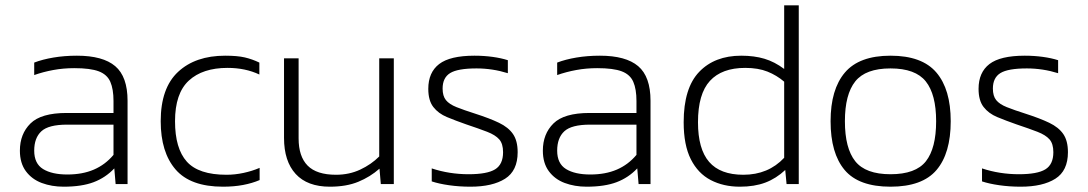

<svg xmlns="http://www.w3.org/2000/svg" viewBox="-20 -694 4102 724"><path d="M220 10Q175 10 137.5 -4Q100 -18 77.5 -48.5Q55 -79 55 -126Q55 -189 95 -228.5Q135 -268 231 -268H408V-313Q408 -358 396 -385.5Q384 -413 352.5 -425Q321 -437 260 -437Q219 -437 181 -430Q143 -423 109 -411V-458Q140 -470 181.5 -477Q223 -484 270 -484Q368 -484 414.5 -444.5Q461 -405 461 -314V0H416L411 -59Q378 -24 333 -7Q288 10 220 10ZM234 -36Q291 -36 334 -54.5Q377 -73 408 -110V-224H233Q163 -224 136 -199Q109 -174 109 -126Q109 -77 142.5 -56.5Q176 -36 234 -36Z M821 10Q698 10 642 -55Q586 -120 586 -237Q586 -362 651.5 -423Q717 -484 829 -484Q875 -484 903 -477.5Q931 -471 958 -458V-413Q905 -438 838 -438Q744 -438 692 -390Q640 -342 640 -237Q640 -134 684.5 -84.5Q729 -35 834 -35Q866 -35 898.5 -42Q931 -49 959 -61V-15Q931 -3 896.5 3.5Q862 10 821 10Z M1224 10Q1139 10 1095 -38Q1051 -86 1051 -174V-474H1106V-172Q1106 -104 1140 -69.5Q1174 -35 1247 -35Q1297 -35 1338.5 -54.5Q1380 -74 1410 -104V-474H1465V0H1416L1411 -58Q1376 -27 1331 -8.5Q1286 10 1224 10Z M1754 10Q1712 10 1673.5 4.5Q1635 -1 1608 -10V-59Q1641 -48 1676 -42.5Q1711 -37 1747 -37Q1817 -37 1847 -55.5Q1877 -74 1877 -120Q1877 -152 1862.5 -168.5Q1848 -185 1817 -197Q1786 -209 1738 -225Q1698 -239 1665.5 -252.5Q1633 -266 1614 -290.5Q1595 -315 1595 -359Q1595 -421 1636 -452.5Q1677 -484 1769 -484Q1805 -484 1837.5 -479.5Q1870 -475 1895 -467V-418Q1837 -436 1777 -436Q1706 -436 1677.5 -418.5Q1649 -401 1649 -360Q1649 -332 1661.5 -316.5Q1674 -301 1701.5 -290Q1729 -279 1773 -265Q1826 -248 1861.5 -231Q1897 -214 1914.5 -188.5Q1932 -163 1932 -120Q1932 -50 1884.5 -20Q1837 10 1754 10Z M2192 10Q2147 10 2109.5 -4Q2072 -18 2049.5 -48.5Q2027 -79 2027 -126Q2027 -189 2067 -228.5Q2107 -268 2203 -268H2380V-313Q2380 -358 2368 -385.5Q2356 -413 2324.5 -425Q2293 -437 2232 -437Q2191 -437 2153 -430Q2115 -423 2081 -411V-458Q2112 -470 2153.5 -477Q2195 -484 2242 -484Q2340 -484 2386.5 -444.5Q2433 -405 2433 -314V0H2388L2383 -59Q2350 -24 2305 -7Q2260 10 2192 10ZM2206 -36Q2263 -36 2306 -54.5Q2349 -73 2380 -110V-224H2205Q2135 -224 2108 -199Q2081 -174 2081 -126Q2081 -77 2114.5 -56.5Q2148 -36 2206 -36Z M2770 10Q2708 10 2660 -15Q2612 -40 2585 -93.5Q2558 -147 2558 -233Q2558 -362 2616.5 -423Q2675 -484 2775 -484Q2824 -484 2862.5 -472.5Q2901 -461 2937 -434V-674H2992V0H2946L2941 -53Q2907 -21 2866 -5.5Q2825 10 2770 10ZM2783 -35Q2877 -35 2937 -99V-386Q2909 -410 2874 -424Q2839 -438 2790 -438Q2702 -438 2657 -389Q2612 -340 2612 -233Q2612 -132 2654 -83.5Q2696 -35 2783 -35Z M3338 10Q3218 10 3165 -53Q3112 -116 3112 -237Q3112 -357 3166 -420.5Q3220 -484 3338 -484Q3457 -484 3511 -420.5Q3565 -357 3565 -237Q3565 -116 3511.5 -53Q3458 10 3338 10ZM3338 -37Q3433 -37 3471.5 -86Q3510 -135 3510 -237Q3510 -338 3471 -387Q3432 -436 3338 -436Q3244 -436 3205 -387Q3166 -338 3166 -237Q3166 -135 3205 -86Q3244 -37 3338 -37Z M3829 10Q3787 10 3748.5 4.5Q3710 -1 3683 -10V-59Q3716 -48 3751 -42.5Q3786 -37 3822 -37Q3892 -37 3922 -55.5Q3952 -74 3952 -120Q3952 -152 3937.5 -168.5Q3923 -185 3892 -197Q3861 -209 3813 -225Q3773 -239 3740.5 -252.5Q3708 -266 3689 -290.5Q3670 -315 3670 -359Q3670 -421 3711 -452.5Q3752 -484 3844 -484Q3880 -484 3912.5 -479.5Q3945 -475 3970 -467V-418Q3912 -436 3852 -436Q3781 -436 3752.5 -418.5Q3724 -401 3724 -360Q3724 -332 3736.5 -316.5Q3749 -301 3776.5 -290Q3804 -279 3848 -265Q3901 -248 3936.5 -231Q3972 -214 3989.5 -188.5Q4007 -163 4007 -120Q4007 -50 3959.5 -20Q3912 10 3829 10Z"/></svg>

Font: Kanit ExtraLight
Style: Regular
Weight: 275
Designer: Katatrad Team
Foundry: CadsonDemak
Version: Version 2.000; ttfautohint (v1.8.3)